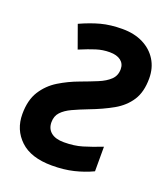

<svg xmlns="http://www.w3.org/2000/svg" viewBox="-135 -819 805 924"><g transform="rotate(20 267.5 -357.0)"><path d="M237.8 9.8Q130.4 9.8 75.2 -42.5Q20 -94.7 20 -174.8Q20 -246.6 49.3 -292.7Q78.6 -338.9 125.7 -367.7Q172.9 -396.5 226.1 -416Q272.5 -433.1 309.8 -448.5Q347.2 -463.9 369.1 -484.9Q391.1 -505.9 391.1 -539.1Q391.1 -566.9 370.8 -582.5Q350.6 -598.1 314 -598.1Q278.8 -598.1 245.4 -587.6Q211.9 -577.1 164.1 -557.1L122.1 -673.8Q175.8 -698.2 224.1 -711.2Q272.5 -724.1 334 -724.1Q394.5 -724.1 439.7 -701.4Q484.9 -678.7 510 -638.2Q535.2 -597.7 535.2 -543.9Q535.2 -474.6 506.8 -430.9Q478.5 -387.2 428.2 -358.6Q377.9 -330.1 312 -305.2Q269 -288.6 235.8 -273.2Q202.6 -257.8 183.8 -237.5Q165 -217.3 165 -186Q165 -152.3 188 -133.8Q210.9 -115.2 253.9 -115.2Q306.2 -115.2 347.7 -127.7Q389.2 -140.1 442.9 -161.1V-35.2Q398.4 -14.2 348.6 -2.2Q298.8 9.8 237.8 9.8Z"/></g></svg>

Font: Open Sans
Style: Bold Italic
Weight: 700
Italic angle: -12°
Designer: Monotype Design Team
Foundry: Monotype Imaging Inc.
Version: Version 3.003; ttfautohint (v1.8.4)